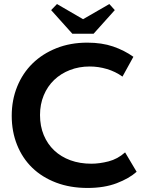

<svg xmlns="http://www.w3.org/2000/svg" viewBox="-20 -921 717 950"><path d="M413 9Q327 9 257.5 -17.5Q188 -44 139.5 -91Q91 -138 64.5 -204Q38 -270 38 -348Q38 -426 65 -492.5Q92 -559 141 -607Q190 -655 259 -682.5Q328 -710 412 -710Q484 -710 539.5 -691Q595 -672 640 -640L586 -542Q551 -567 509 -579.5Q467 -592 424 -592Q371 -592 326 -574.5Q281 -557 248 -525.5Q215 -494 196.5 -449.5Q178 -405 178 -352Q178 -297 196.5 -252.5Q215 -208 248.5 -176.5Q282 -145 328.5 -128Q375 -111 432 -111Q472 -111 517 -122.5Q562 -134 599 -167L656 -71Q619 -38 557.5 -14.5Q496 9 413 9ZM233 -871 262 -901 391 -826 521 -901 548 -871 443 -754H338Z"/></svg>

Font: Tilda Sans Bold
Style: Regular
Weight: 700
Designer: ParaType Ltd
Foundry: ParaType Ltd
Version: Version 1.009